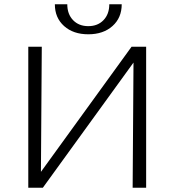

<svg xmlns="http://www.w3.org/2000/svg" viewBox="-20 -876 814 896"><path d="M662 0H599L603 -584L180 0H112V-658H175L171 -74L594 -658H662ZM548 -856H490Q490 -810 463 -782Q436 -754 392 -754Q348 -754 321 -782Q294 -810 294 -856H236Q236 -793 279 -754.5Q322 -716 392 -716Q462 -716 505 -754.5Q548 -793 548 -856Z"/></svg>

Font: Ysabeau Semilight
Style: Regular
Weight: 300
Designer: Christian Thalmann (Catharsis Fonts)
Version: Version 0.003